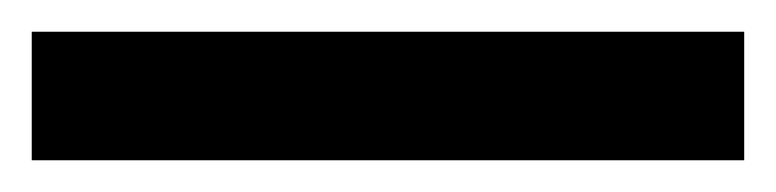

<svg xmlns="http://www.w3.org/2000/svg" viewBox="-20 2 489 121"><path d="M0 103V22H449V103Z"/></svg>

Font: Bricolage Grotesque SemiCondensed
Style: Regular
Weight: 400
Width: 4
Designer: Mathieu Triay
Foundry: Atelier Triay
Version: Version 1.001;gftools[0.9.33.dev8+g029e19f]